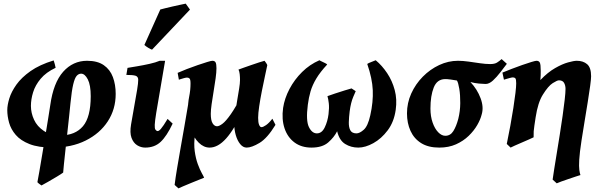

<svg xmlns="http://www.w3.org/2000/svg" viewBox="-20 -791 3316 1055"><path d="M615.7 -274.9Q615.7 -190.9 572.3 -124.3Q528.8 -57.6 450.9 -18.8Q373 20 269.5 20Q191.4 20 142.3 0.7Q93.3 -18.6 66.7 -49.6Q40 -80.6 30 -116.7Q20 -152.8 20 -186Q20 -213.4 31.2 -250.2Q42.5 -287.1 70.3 -326.2Q98.1 -365.2 147.9 -400.4Q197.8 -435.5 274.9 -459Q277.3 -453.1 281.2 -438Q285.2 -422.9 285.6 -418.5Q232.9 -393.6 203.4 -358.2Q173.8 -322.8 161.9 -283.9Q149.9 -245.1 149.9 -209Q149.9 -170.4 167 -133.3Q184.1 -96.2 220.7 -71.8Q257.3 -47.4 314.9 -47.4Q393.1 -47.4 435.8 -97.4Q478.5 -147.5 478.5 -262.7Q478.5 -323.7 462.4 -355Q446.3 -386.2 425.8 -386.2Q412.1 -386.2 401.4 -374.3Q390.6 -362.3 382.3 -327.4Q374 -292.5 367.2 -224.1Q364.7 -197.8 360.1 -154.5Q355.5 -111.3 350.1 -62.3Q344.7 -13.2 339.6 33Q334.5 79.1 331.1 112.8Q327.6 146.5 327.1 157.2Q317.4 164.6 293.2 179.2Q269 193.8 244.4 207.8Q219.7 221.7 208 228Q203.6 225.1 196.5 220Q189.5 214.8 185.5 210Q189.5 190.9 196.3 150.9Q203.1 110.8 211.7 59.8Q220.2 8.8 229 -43.7Q237.8 -96.2 244.9 -141.4Q252 -186.5 256.3 -213.9Q273.4 -336.4 327.1 -396.7Q380.9 -457 458.5 -457Q515.6 -457 550.3 -432.9Q585 -408.7 600.3 -367.4Q615.7 -326.2 615.7 -274.9Z M928.7 -111.8Q896 -42.5 862.5 -11.2Q829.1 20 777.8 20Q754.4 20 733.6 7.1Q712.9 -5.9 702.6 -33.7Q692.4 -61.5 700.2 -107.4L733.4 -297.4Q739.7 -335.4 739.5 -352.8Q739.3 -370.1 724.9 -374.8Q710.4 -379.4 674.3 -379.4L680.7 -418Q701.2 -421.4 734.6 -427Q768.1 -432.6 802 -440.2Q835.9 -447.8 857.4 -457H887.2L838.4 -170.4Q831.1 -125.5 830.3 -105.5Q829.6 -85.4 833.5 -79.6Q837.4 -73.7 842.8 -71.3Q851.1 -67.9 864 -82.8Q877 -97.7 900.9 -137.7ZM1023.9 -738.3 815.4 -518.1Q807.6 -520.5 794.7 -528.3Q781.7 -536.1 773.4 -543.9L860.8 -738.8Q869.1 -741.2 887.9 -745.8Q906.7 -750.5 929.2 -755.6Q951.7 -760.7 971.4 -764.9Q991.2 -769 1000.5 -771Z M1493.7 -105Q1448.7 -31.2 1405.8 -5.6Q1362.8 20 1335.4 20Q1315.4 20 1299.8 0.7Q1284.2 -18.6 1275.6 -48.3Q1267.1 -78.1 1267.1 -108.9Q1267.1 -134.3 1272 -168.2Q1276.9 -202.1 1283 -237.5Q1289.1 -272.9 1293.9 -303.2Q1298.8 -333.5 1298.8 -351.6Q1298.8 -367.2 1297.1 -383.3Q1295.4 -399.4 1290.5 -408.7Q1299.3 -412.1 1318.6 -418.9Q1337.9 -425.8 1360.6 -433.6Q1383.3 -441.4 1403.3 -448Q1423.3 -454.6 1433.6 -457Q1437.5 -452.1 1442.4 -444.8Q1447.3 -437.5 1448.7 -433.1Q1444.3 -411.6 1436 -373.3Q1427.7 -335 1418.9 -291Q1410.2 -247.1 1404.3 -207.3Q1398.4 -167.5 1398.4 -143.6Q1398.4 -117.7 1403.8 -105Q1409.2 -92.3 1416.5 -92.3Q1425.8 -92.3 1441.9 -103.5Q1458 -114.7 1476.6 -138.7ZM1313.5 -275.4 1309.6 -174.8Q1267.6 -80.6 1222.7 -30.3Q1177.7 20 1131.8 20Q1099.6 20 1072.3 -6.8Q1044.9 -33.7 1028.6 -79.1Q1012.2 -124.5 1012.2 -180.2Q1012.2 -223.6 1019.5 -260Q1026.9 -296.4 1026.9 -332Q1026.9 -354.5 1021.5 -359.6Q1016.1 -364.7 1007.8 -364.7Q1002 -364.7 991.2 -361.8Q980.5 -358.9 971.7 -356Q962.9 -353 962.9 -353L956.1 -390.6Q976.6 -399.9 1006.3 -411.4Q1036.1 -422.9 1065.9 -433.1Q1095.7 -443.4 1118.2 -450.2Q1140.6 -457 1146.5 -457Q1160.2 -457 1164.8 -447.8Q1169.4 -438.5 1169.4 -416Q1169.4 -394.5 1164.8 -360.6Q1160.2 -326.7 1153.8 -289.1Q1147.5 -251.5 1142.8 -218.5Q1138.2 -185.5 1138.2 -165.5Q1138.2 -129.9 1148.2 -113.5Q1158.2 -97.2 1172.4 -97.2Q1184.1 -97.2 1202.6 -111.1Q1221.2 -125 1248.3 -163.6Q1275.4 -202.1 1313.5 -275.4ZM1077.1 -215.8Q1071.3 -186.5 1067.6 -163.3Q1064 -140.1 1060.5 -114.3Q1057.1 -88.4 1051.3 -50.8Q1044.4 -0.5 1050 40Q1055.7 80.6 1066.9 110.8Q1078.1 141.1 1088.6 159.9Q1099.1 178.7 1101.6 185.5Q1094.2 188.5 1074.2 196.5Q1054.2 204.6 1030 214.4Q1005.9 224.1 986.1 232.7Q966.3 241.2 960.4 244.1L939.5 225.1Q944.3 185.5 953.4 131.8Q962.4 78.1 972.9 18.6Q983.4 -41 993.7 -99.6Q1003.9 -158.2 1012.2 -208Q1020.5 -257.8 1024.4 -291Q1024.4 -291 1032.5 -283Q1040.5 -274.9 1050.8 -262.9Q1061 -251 1069.1 -238.3Q1077.1 -225.6 1077.1 -215.8Z M1691.4 20Q1636.2 20 1598.1 -8.3Q1560.1 -36.6 1543.5 -85.9Q1526.9 -135.3 1535.6 -198.2Q1543.5 -250.5 1570.6 -302Q1597.7 -353.5 1639.9 -395.3Q1682.1 -437 1735.4 -460Q1737.3 -458 1747.1 -453.6Q1756.8 -449.2 1766.4 -444.3Q1775.9 -439.5 1777.8 -436.5Q1739.7 -395.5 1718.3 -359.9Q1696.8 -324.2 1686.5 -289.3Q1676.3 -254.4 1671.4 -215.3Q1660.2 -128.4 1677.2 -93.3Q1694.3 -58.1 1721.2 -58.1Q1748.5 -58.1 1764.4 -91.1Q1780.3 -124 1785.2 -164.1Q1789.6 -199.2 1786.6 -223.9Q1783.7 -248.5 1779.3 -262.7Q1793.5 -268.1 1820.8 -277.1Q1848.1 -286.1 1874.8 -294.4Q1901.4 -302.7 1911.6 -305.2Q1918.9 -300.3 1926.8 -295.2Q1934.6 -290 1934.6 -290Q1934.6 -290 1921.1 -258.8Q1907.7 -227.5 1901.4 -179.2Q1897.5 -147.5 1896.7 -119.6Q1896 -91.8 1905 -75Q1914.1 -58.1 1939 -58.1Q1956.1 -58.1 1978.8 -78.1Q2001.5 -98.1 2014.6 -157.2Q2031.2 -231.4 2028.3 -295.7Q2025.4 -359.9 1998 -439.5Q2000.5 -441.9 2010.5 -446.3Q2020.5 -450.7 2031 -454.6Q2041.5 -458.5 2044.4 -460Q2079.6 -430.7 2107.4 -388.9Q2135.3 -347.2 2148.9 -296.1Q2162.6 -245.1 2154.3 -187Q2145 -121.1 2110.4 -75Q2075.7 -28.8 2031.5 -4.4Q1987.3 20 1948.7 20Q1908.7 20 1876.7 0.2Q1844.7 -19.5 1832.5 -69.8Q1815.9 -36.6 1783.4 -8.3Q1751 20 1691.4 20Z M2765.1 -440.4Q2749 -419.4 2729.2 -393.6Q2709.5 -367.7 2688.7 -348.6Q2668 -329.6 2648.4 -329.6Q2635.7 -329.6 2611.8 -331.8Q2587.9 -334 2564.9 -340.3Q2602.5 -300.3 2620.8 -251Q2639.2 -201.7 2626.5 -161.1Q2620.1 -134.8 2602.3 -103.8Q2584.5 -72.8 2555.2 -44.4Q2525.9 -16.1 2485.6 2Q2445.3 20 2393.6 20Q2333.5 20 2294.2 -4.6Q2254.9 -29.3 2235.6 -72Q2216.3 -114.7 2216.3 -168Q2216.3 -225.1 2239.7 -277.1Q2263.2 -329.1 2303.2 -369.6Q2343.3 -410.2 2393.3 -433.6Q2443.4 -457 2496.6 -457Q2522.9 -457 2554.4 -452.6Q2585.9 -448.2 2616.9 -443.6Q2647.9 -439 2673.3 -439Q2697.8 -439 2710.7 -447Q2723.6 -455.1 2736.3 -466.3ZM2498 -137.2Q2508.8 -180.2 2509 -224.6Q2509.3 -269 2503.7 -303.2Q2498 -337.4 2490.7 -348.6Q2478 -351.1 2456.3 -354Q2434.6 -356.9 2425.3 -356.4Q2381.3 -355.5 2363.3 -310.1Q2345.2 -264.6 2345.2 -194.8Q2345.2 -151.4 2357.2 -117.4Q2369.1 -83.5 2387.9 -64.2Q2406.7 -44.9 2426.8 -44.9Q2455.1 -44.9 2471.2 -71Q2487.3 -97.2 2498 -137.2Z M3228 -372.1Q3228 -357.4 3222.9 -319.3Q3217.8 -281.2 3209.5 -230Q3201.2 -178.7 3192.1 -123.5Q3183.1 -68.4 3175.3 -19Q3165 48.3 3162.8 86.4Q3160.6 124.5 3163.3 143.1Q3166 161.6 3169.4 170.9Q3162.1 172.9 3144 179Q3126 185.1 3104.2 192.4Q3082.5 199.7 3064.2 206.3Q3045.9 212.9 3039.1 216.3L3016.6 195.8Q3019 177.2 3025.1 138.9Q3031.2 100.6 3039.3 51.3Q3047.4 2 3055.9 -51.5Q3064.5 -105 3071.5 -155Q3078.6 -205.1 3083 -243.9Q3087.4 -282.7 3087.4 -302.7Q3087.4 -321.3 3079.6 -335.4Q3071.8 -349.6 3051.3 -349.6Q3041.5 -349.6 3017.1 -334.2Q2992.7 -318.8 2962.9 -271Q2935.5 -227.1 2923.3 -147Q2918.9 -117.7 2916.3 -100.6Q2913.6 -83.5 2912.6 -69.8Q2911.6 -56.2 2912.1 -36.6Q2905.8 -33.2 2887.9 -25.4Q2870.1 -17.6 2848.6 -8.3Q2827.1 1 2809.3 8.8Q2791.5 16.6 2785.6 20L2764.6 0Q2774.9 -48.8 2784.2 -100.1Q2793.5 -151.4 2800.8 -198Q2808.1 -244.6 2812.3 -280.3Q2816.4 -315.9 2816.4 -333Q2816.4 -355.5 2811.8 -360.6Q2807.1 -365.7 2798.3 -365.7Q2793 -365.7 2781 -362.5Q2769 -359.4 2759 -356.2Q2749 -353 2749 -353L2740.7 -392.1Q2761.2 -400.9 2790.5 -412.1Q2819.8 -423.3 2848.9 -433.6Q2877.9 -443.8 2899.9 -450.4Q2921.9 -457 2927.7 -457Q2941.4 -457 2946.3 -446.8Q2951.2 -436.5 2951.2 -401.9Q2951.2 -391.6 2950.9 -377.4Q2950.7 -363.3 2949.2 -351.1Q2990.2 -394 3030 -416.7Q3069.8 -439.5 3101.6 -448.2Q3133.3 -457 3149.4 -457Q3184.6 -457 3206.3 -438.2Q3228 -419.4 3228 -372.1Z"/></svg>

Font: Gentium Book Plus
Style: Bold Italic
Weight: 700
Italic angle: -8°
Designer: Victor Gaultney, Annie Olsen, Iska Routamaa, Becca Hirsbrunner
Foundry: SIL International
Version: Version 6.101